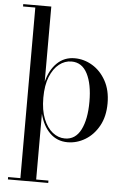

<svg xmlns="http://www.w3.org/2000/svg" viewBox="-64 -795 716 1091"><g transform="rotate(5 294.0 -250.0)"><path d="M23.5 236.5H93.5V-736.5H23.5V-750H183.5V-321.5Q200.5 -389 241.5 -429Q282.5 -469 342 -469Q395.5 -469 443 -440.5Q490.5 -412 520.2 -358.5Q550 -305 550 -230Q550 -155 520.2 -101.2Q490.5 -47.5 443 -18.8Q395.5 10 342 10Q282.5 10 241.5 -30.2Q200.5 -70.5 183.5 -138.5V236.5H253.5V250H23.5ZM183.5 -230Q183.5 -159 203.2 -110Q223 -61 255.2 -35.5Q287.5 -10 325.5 -10Q385.5 -10 416 -69.8Q446.5 -129.5 446.5 -230Q446.5 -330.5 416 -389.8Q385.5 -449 325.5 -449Q287.5 -449 255.2 -423.8Q223 -398.5 203.2 -349.8Q183.5 -301 183.5 -230Z"/></g></svg>

Font: Bodoni Moda 16pt
Style: Regular
Weight: 400
Version: Version 2.3